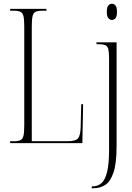

<svg xmlns="http://www.w3.org/2000/svg" viewBox="-20 -761 704 1021"><path d="M34 0V-10H53Q77 -10 89 -16Q101 -22 105 -40Q109 -58 109 -96V-618Q109 -656 105 -674Q101 -692 89 -698Q77 -704 53 -704H34V-714H227V-704H205Q181 -704 169 -698Q157 -692 153 -674Q149 -656 149 -619V-10H339Q383 -10 395.5 -26Q408 -42 409 -87L412 -207H422L418 0ZM575 -655Q565 -655 556.5 -664Q548 -673 548 -698Q548 -723 556.5 -732Q565 -741 575 -741Q586 -741 594 -732Q602 -723 602 -698Q602 -673 594 -664Q586 -655 575 -655ZM468 240V230H473Q500 230 519.5 213Q539 196 549.5 153.5Q560 111 560 37V-451Q560 -483 556 -499.5Q552 -516 539.5 -521Q527 -526 503 -526H493V-536H600V17Q600 108 583.5 156.5Q567 205 539.5 222.5Q512 240 478 240Z"/></svg>

Font: Noto Serif Display ExtraCondensed ExtraLight
Style: Regular
Weight: 200
Width: 2
Designer: Monotype Design Team
Foundry: Monotype Imaging Inc.
Version: Version 2.009